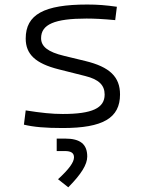

<svg xmlns="http://www.w3.org/2000/svg" viewBox="-20 -547 626 835"><path d="M252.9 9.8C427.7 9.8 502 -33.7 502 -136.2C502 -212.4 457.5 -255.9 351.1 -281.7L258.3 -304.2C188.5 -320.8 158.7 -344.7 158.7 -380.9C158.7 -440.9 217.3 -466.3 356.4 -466.3C391.1 -466.3 428.2 -464.4 481 -459.5L488.3 -517.6C440.4 -524.4 404.8 -527.3 359.4 -527.3C171.4 -527.3 91.8 -483.9 91.8 -379.4C91.8 -311 134.3 -271 234.9 -245.6L351.1 -216.3C409.7 -201.7 435.1 -176.8 435.1 -135.7C435.1 -76.7 380.4 -51.3 252.9 -51.3C206.5 -51.3 158.7 -56.2 91.8 -66.9L84 -4.9C126.5 5.4 177.2 9.8 252.9 9.8ZM276.9 267.6C333.5 210.4 359.4 168.5 359.4 133.8C359.4 80.1 329.1 55.7 263.2 55.7H226.6V109.9H261.7C289.1 109.9 301.8 118.2 301.8 137.2C301.8 158.7 280.3 188.5 232.4 232.4Z"/></svg>

Font: Cascadia Mono NF Light
Style: Regular
Weight: 300
Monospace: yes
Designer: Aaron Bell
Foundry: Saja Typeworks
Version: Version 2404.023